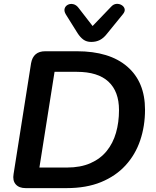

<svg xmlns="http://www.w3.org/2000/svg" viewBox="-20 -969 802 989"><path d="M323 0H112Q78 0 61 -19.5Q44 -39 50 -73L140 -643Q151 -705 213 -705H376Q544 -705 635.5 -626Q727 -547 727 -404Q727 -319 702 -245.5Q677 -172 626.5 -117Q576 -62 500.5 -31Q425 0 323 0ZM261 -599 183 -106H325Q395 -106 446 -128.5Q497 -151 529.5 -191Q562 -231 577.5 -285Q593 -339 593 -402Q593 -498 538.5 -548.5Q484 -599 376 -599ZM450 -753Q426 -753 409.5 -765Q393 -777 379 -799L319 -895Q309 -912 313 -925Q317 -938 329.5 -944.5Q342 -951 357.5 -947.5Q373 -944 385 -928L457 -835L553 -935Q565 -948 580 -949Q595 -950 607 -942.5Q619 -935 622 -923Q625 -911 614 -897L531 -795Q514 -773 494.5 -763Q475 -753 450 -753Z"/></svg>

Font: Nunito Variable Extra Light
Style: Italic
Weight: 200
Italic angle: -9°
Designer: Vernon Adams
Foundry: Vernon Adams
Version: Version 3.602